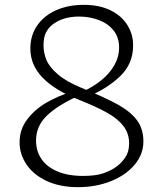

<svg xmlns="http://www.w3.org/2000/svg" viewBox="-20 -762 660 794"><path d="M530.5 -574Q530.5 -498.5 477 -447Q423.5 -395.5 344.5 -363L317.5 -381Q363.5 -401.5 398.2 -429.5Q433 -457.5 452.8 -492.2Q472.5 -527 472.5 -566Q472.5 -607 449.8 -635.8Q427 -664.5 389 -679Q351 -693.5 306.5 -693.5Q238.5 -693.5 195.5 -659Q180 -646.5 170 -627.2Q160 -608 160 -574.5Q160 -543.5 172 -514.2Q184 -485 219 -454.8Q254 -424.5 317.5 -398.5Q416.5 -358 468.8 -328.8Q521 -299.5 547 -264Q573 -228.5 573 -177Q573 -124 536.8 -80.8Q500.5 -37.5 438.5 -12.8Q376.5 12 302.5 12Q228 12 173.2 -13.5Q118.5 -39 89.8 -81.5Q61 -124 61 -173.5Q61 -227.5 93.5 -269.5Q126 -311.5 174.2 -338.8Q222.5 -366 275.5 -382.5L302 -364.5Q217.5 -326 173.2 -283.2Q129 -240.5 129 -180.5Q129 -138.5 150.8 -105.5Q172.5 -72.5 216.5 -53.5Q260.5 -34.5 324 -34.5Q376 -34.5 407.5 -45.5Q439 -56.5 460.5 -72Q482 -87.5 498 -110.8Q514 -134 514 -169Q514 -209.5 491 -240Q468 -270.5 423 -295.8Q378 -321 302.5 -351Q207 -388.5 156.2 -440.8Q105.5 -493 105.5 -561.5Q105.5 -615.5 133.8 -656.5Q162 -697.5 212.2 -719.8Q262.5 -742 326.5 -742Q390 -742 436 -719.8Q482 -697.5 506.2 -659.2Q530.5 -621 530.5 -574Z"/></svg>

Font: Monaspace Argon Var ExtraLight
Style: Regular
Weight: 200
Designer: Riley Cran and the Lettermatic Team
Version: Version 1.200 (Monaspace Argon Var)